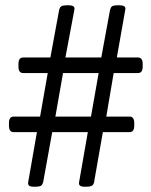

<svg xmlns="http://www.w3.org/2000/svg" viewBox="-20 -706 574 728"><path d="M108 2Q96 2 90.5 -2Q85 -6 87 -16L120 -205H32Q14 -205 14 -229V-240Q14 -264 32 -264H132L161 -429H68Q50 -429 50 -453V-464Q50 -488 68 -488H171L204 -667Q206 -677 211.5 -681.5Q217 -686 237 -686H241Q252 -686 258 -682Q264 -678 262 -669L228 -488H364L397 -667Q399 -677 404 -681.5Q409 -686 429 -686H434Q445 -686 451 -682Q457 -678 455 -669L423 -488H503Q521 -488 521 -464V-453Q521 -429 503 -429H411L383 -264H471Q489 -264 489 -240V-229Q489 -205 471 -205H370L337 -17Q336 -8 330 -3Q324 2 305 2H301Q289 2 283.5 -2Q278 -6 280 -16L313 -205H178L144 -17Q142 -8 137 -3Q132 2 112 2ZM190 -264H325L354 -429H219Z"/></svg>

Font: Asap Light
Style: Regular
Weight: 300
Designer: Pablo Cosgaya
Foundry: Omnibus-Type
Version: Version 3.001